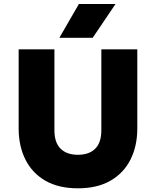

<svg xmlns="http://www.w3.org/2000/svg" viewBox="-20 -954 802 988"><path d="M381 15Q281 15 213.2 -24.2Q145.5 -63.5 110.8 -133Q76 -202.5 76 -293V-700H260V-284.5Q260 -220 291.8 -188.8Q323.5 -157.5 381 -157.5Q438.5 -157.5 470 -188.8Q501.5 -220 501.5 -284.5V-700H686.5V-293Q686.5 -203 651.8 -133.5Q617 -64 549 -24.5Q481 15 381 15ZM285.5 -759.5 386 -933.5H574.5L457 -759.5Z"/></svg>

Font: Geologica Thin Cursive ExtraBold
Style: Regular
Weight: 800
Version: Version 1.010;gftools[0.9.28]